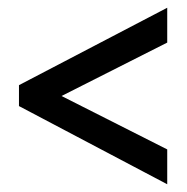

<svg xmlns="http://www.w3.org/2000/svg" viewBox="-20 -604 483 496"><path d="M412 -128V-218L139 -356L412 -494V-584L29 -384V-330Z"/></svg>

Font: Noto Sans Arabic ExtCond Med
Style: Regular
Weight: 500
Width: 2
Designer: Monotype Design Team, Nadine Chahine, Nizar Qandah and Khaled Hosny
Foundry: Monotype Imaging Inc.
Version: Version 2.012